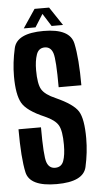

<svg xmlns="http://www.w3.org/2000/svg" viewBox="-55 -817 445 855"><g transform="rotate(-5 167.0 -389.0)"><path d="M163.5 4Q283 4 297.5 -60.5Q312 -125 312 -188Q312 -274.5 291 -308.8Q270 -343 192 -378Q145.5 -398 130.8 -422.8Q116 -447.5 116 -509.5Q116 -550.5 125.8 -578.8Q135.5 -607 163 -607Q190 -607 199.8 -577.8Q209.5 -548.5 209.5 -425H311Q311 -544.5 296.5 -612.5Q282 -680.5 164 -680.5Q45 -680.5 30.2 -616Q15.5 -551.5 15.5 -490.5Q15.5 -408.5 36.8 -371Q58 -333.5 136.5 -300Q182 -280 196.2 -255Q210.5 -230 210.5 -167.5Q210.5 -122 200.8 -95.5Q191 -69 163 -69Q136 -69 125.8 -97.2Q115.5 -125.5 115.5 -254H15Q15 -125 29.2 -60.5Q43.5 4 163.5 4ZM77.5 -699.5H130L166 -756.5L202 -699.5H253L198 -782H133Z"/></g></svg>

Font: Anybody ExtraCondensed Medium
Style: Regular
Weight: 500
Width: 2
Version: Version 1.113;gftools[0.9.25]